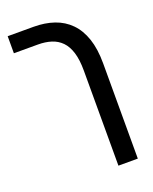

<svg xmlns="http://www.w3.org/2000/svg" viewBox="-154 -680 801 1005"><g transform="rotate(-20 247.0 -177.5)"><path d="M328 240V-290Q328 -350 315.5 -390.5Q303 -431 279.5 -455Q256 -479 223 -489.5Q190 -500 149 -500H15V-595H159Q222 -595 273 -577.5Q324 -560 360.5 -523Q397 -486 416.5 -428.5Q436 -371 436 -290V240Z"/></g></svg>

Font: Noto Sans Hebrew SemiCondensed Medium
Style: Regular
Weight: 500
Width: 4
Designer: Monotype Design Team
Foundry: Monotype Imaging Inc.
Version: Version 2.003